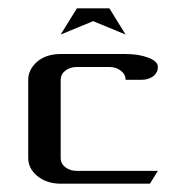

<svg xmlns="http://www.w3.org/2000/svg" viewBox="-20 -442 448 462"><path d="M47.9 -62V-250Q47.9 -274.9 69.8 -293.9Q91.3 -312 126 -312H282.2Q314 -312 336.9 -303.2Q359.9 -294.4 359.9 -280.8Q359.9 -267.6 349.1 -258.8Q337.4 -250 320.8 -250H282.2Q282.2 -263.2 270.5 -272Q258.8 -280.8 243.2 -280.8H165Q148.4 -280.8 137.2 -272Q126 -263.2 126 -250V-62Q126 -48.3 137.2 -39.6Q148.4 -30.8 165 -30.8H359.9L340.8 0H126Q92.8 0 70.3 -18.1Q47.9 -36.1 47.9 -62ZM126 -358.9 165 -421.9H243.2L282.2 -358.9L204.1 -391.1Z"/></svg>

Font: Hhenum
Style: Regular
Weight: 400
Designer: T. Christopher White
Version: Version 1.0